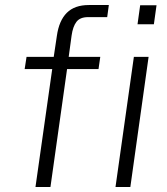

<svg xmlns="http://www.w3.org/2000/svg" viewBox="-20 -743 662 763"><path d="M121 0 187.5 -468.5H78L85.5 -517H193.5L206 -600.5Q214.5 -661 245.5 -692Q276.5 -723 333 -723H412.5L406 -675H330.5Q298 -675 283.8 -656.2Q269.5 -637.5 264.5 -601.5L253 -517H378.5L371.5 -468.5H246.5L180.5 0ZM526.5 -646.5 537 -722H602L591.5 -646.5ZM439 0 512 -517H570.5L498 0Z"/></svg>

Font: Public Sans ExtraLight
Style: Italic
Weight: 200
Italic angle: -8°
Designer: The Public Sans project authors (U.S. Web Design System). Libre Franklin designed by Pablo Impallari and Rodrigo Fuenzal
Version: Version 1.007; ttfautohint (v1.8.1) -l 8 -r 50 -G 200 -x 14 